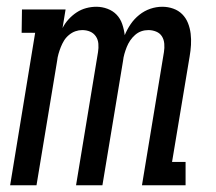

<svg xmlns="http://www.w3.org/2000/svg" viewBox="-20 -548 640 568"><path d="M10 0 84 -451H44L45 -520H174L165 -465Q172 -479 183 -491Q194 -503 207 -511.5Q220 -520 235 -524Q250 -528 265 -528Q282 -528 298 -522Q314 -516 325 -504.5Q336 -493 341.5 -477Q347 -461 349 -444Q356 -461 366.5 -476.5Q377 -492 392 -504Q407 -516 424.5 -522Q442 -528 460 -528Q477 -528 492.5 -522.5Q508 -517 519 -506Q530 -495 536 -480Q542 -465 544 -448.5Q546 -432 545 -415Q544 -398 541 -381L489 -69H529V0H400L465 -394Q467 -406 466 -418.5Q465 -431 459 -440.5Q453 -450 442 -454.5Q431 -459 419 -459Q408 -459 398 -455.5Q388 -452 379.5 -444.5Q371 -437 365 -428Q359 -419 355 -409Q351 -399 348 -388.5Q345 -378 344 -368L283 0H205L270 -394Q272 -406 271 -418.5Q270 -431 263.5 -440.5Q257 -450 246.5 -454.5Q236 -459 223 -459Q213 -459 203 -455.5Q193 -452 184 -444.5Q175 -437 169.5 -428Q164 -419 160 -409Q156 -399 153 -388.5Q150 -378 149 -368L88 0Z"/></svg>

Font: Iosevka HT Extended
Style: Italic
Weight: 400
Width: 7
Italic angle: -9°
Monospace: yes
Designer: Belleve Invis
Foundry: Belleve Invis
Version: Version 32.3.0; ttfautohint (v1.8.4)